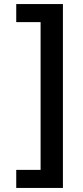

<svg xmlns="http://www.w3.org/2000/svg" viewBox="-20 -740 410 946"><path d="M290 -720V186H60V97H180V-631H60V-720Z"/></svg>

Font: Amaranth
Style: Regular
Weight: 400
Designer: Gesine Todt
Foundry: Gesine Todt
Version: Version 1.000